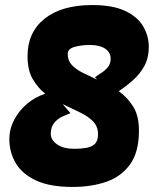

<svg xmlns="http://www.w3.org/2000/svg" viewBox="-20 -730 617 760"><path d="M267 10Q178 10 123 -15.5Q68 -41 42.5 -84Q17 -127 17 -179Q17 -219 36 -255.5Q55 -292 87 -319Q119 -346 159 -359Q129 -383 109 -418Q89 -453 89 -508Q89 -602 156.5 -656Q224 -710 345 -710Q426 -710 475 -687Q524 -664 546.5 -626Q569 -588 569 -544Q569 -502 552 -470Q535 -438 507.5 -413.5Q480 -389 450 -369Q484 -345 507 -308.5Q530 -272 530 -213Q530 -128 495 -79.5Q460 -31 401 -10.5Q342 10 267 10ZM248 -516Q248 -490 264.5 -472.5Q281 -455 307.5 -442Q334 -429 364 -415L356 -424Q366 -432 380.5 -441Q395 -450 406.5 -463.5Q418 -477 418 -498Q418 -523 396 -537.5Q374 -552 336 -552Q303 -552 275.5 -544.5Q248 -537 248 -516ZM181 -200Q181 -176 206 -158.5Q231 -141 274 -141Q299 -141 320.5 -144.5Q342 -148 355 -160Q368 -172 368 -199Q368 -230 347.5 -250.5Q327 -271 294.5 -286Q262 -301 228 -318L259 -282Q245 -277 226.5 -268.5Q208 -260 194.5 -243.5Q181 -227 181 -200Z"/></svg>

Font: Georama Semi Condensed Black
Style: Italic
Weight: 900
Width: 4
Italic angle: -9°
Designer: Jean-Baptiste Levee
Foundry: Production Type
Version: Version 1.000